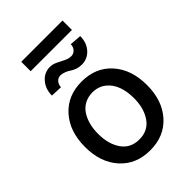

<svg xmlns="http://www.w3.org/2000/svg" viewBox="-255 -991 1113 1113"><g transform="rotate(-45 301.0 -435.0)"><path d="M46.9 -270Q46.9 -397.5 116.5 -475.1Q186 -552.7 301.3 -552.7Q416.5 -552.7 485.8 -475.1Q555.2 -397.5 555.2 -270Q555.2 -143.6 485.8 -66.2Q416.5 11.2 301.3 11.2Q186 11.2 116.5 -66.2Q46.9 -143.6 46.9 -270ZM301.3 -78.1Q372.6 -78.1 410.4 -132.6Q448.2 -187 448.2 -270.5Q448.2 -324.2 432.6 -367.2Q417 -410.2 383.1 -437Q349.1 -463.9 301.3 -463.9Q264.6 -463.9 236.1 -448.5Q207.5 -433.1 189.9 -406.2Q172.4 -379.4 163.3 -345Q154.3 -310.5 154.3 -270.5Q154.3 -186.5 191.9 -132.3Q229.5 -78.1 301.3 -78.1ZM409.7 -750 481.9 -744.6Q481.9 -690.4 450.2 -655.5Q418.5 -620.6 371.6 -620.6Q350.1 -620.6 331.3 -627.4Q312.5 -634.3 301 -642.6Q289.6 -650.9 272.7 -657.7Q255.9 -664.6 238.3 -664.6Q219.7 -664.6 206.8 -649.7Q193.8 -634.8 193.4 -613.8L122.1 -616.7Q122.1 -669.9 153.3 -706.3Q184.6 -742.7 231 -742.7Q253.4 -742.7 275.9 -731.7Q298.3 -720.7 320.3 -709.7Q342.3 -698.7 363.3 -698.7Q382.8 -698.7 396.2 -713.4Q409.7 -728 409.7 -750ZM473.1 -880.9V-803.7H134.8V-880.9Z"/></g></svg>

Font: Karasuma Gothic
Style: Regular
Weight: 500
Designer: Rasmus Andersson / Ryoko Nishizuka
Foundry: Genbu
Version: Version 1.00